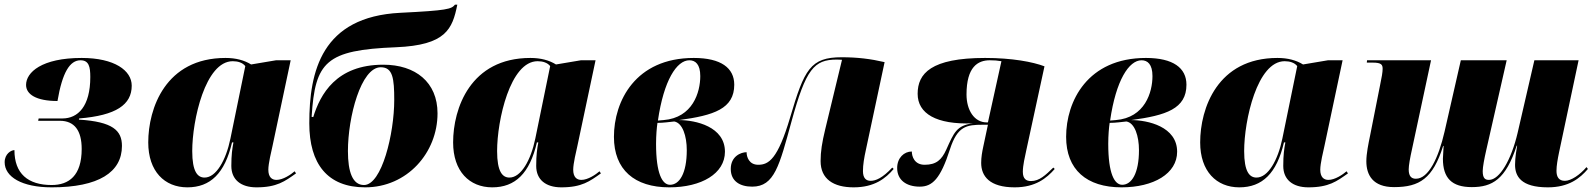

<svg xmlns="http://www.w3.org/2000/svg" viewBox="-22 -795 6857 825"><path d="M200 10C402 10 502 -55 502 -168C502 -234 463 -272 317 -281L318 -286C477 -299 544 -345 544 -427C544 -492 470 -546 329 -546C157 -546 90 -484 90 -430C90 -390 133 -361 225 -361C246 -484 278 -536 324 -536C360 -536 366 -508 366 -464C366 -338 313 -286 246 -286H144L142 -276H235C298 -276 329 -234 329 -155C329 -40 274 0 200 0C98 0 40 -49 40 -150C26 -150 -2 -134 -2 -98C-2 -35 72 10 200 10Z M783 10C882 10 944 -50 975 -183H981C976 -156 972 -130 972 -82C972 -23 1013 10 1080 10C1168 10 1202 -16 1250 -50L1244 -59C1228 -45 1194 -22 1166 -22C1146 -22 1131 -34 1131 -66C1131 -92 1144 -146 1149 -168L1227 -536H1164L1057 -518C1028 -536 992 -546 947 -546C689 -546 615 -329 615 -183C615 -59 685 10 783 10ZM857 -32C827 -32 804 -57 804 -146C804 -278 860 -532 978 -532C1000 -532 1020 -526 1032 -511L968 -199C949 -107 907 -32 857 -32Z M1547 10C1728 10 1858 -139 1858 -308C1858 -442 1763 -517 1625 -517C1422 -517 1354 -389 1324 -292L1317 -293C1332 -530 1378 -580 1680 -592C1894 -601 1922 -670 1943 -775H1933C1918 -756 1900 -750 1698 -740C1360 -723 1307 -489 1307 -265C1307 -91 1385 10 1547 10ZM1542 0C1493 0 1473 -56 1473 -146C1473 -292 1529 -506 1614 -506C1666 -506 1672 -458 1672 -365C1672 -222 1619 0 1542 0Z M2093 10C2192 10 2254 -50 2285 -183H2291C2286 -156 2282 -130 2282 -82C2282 -23 2323 10 2390 10C2478 10 2512 -16 2560 -50L2554 -59C2538 -45 2504 -22 2476 -22C2456 -22 2441 -34 2441 -66C2441 -92 2454 -146 2459 -168L2537 -536H2474L2367 -518C2338 -536 2302 -546 2257 -546C1999 -546 1925 -329 1925 -183C1925 -59 1995 10 2093 10ZM2167 -32C2137 -32 2114 -57 2114 -146C2114 -278 2170 -532 2288 -532C2310 -532 2330 -526 2342 -511L2278 -199C2259 -107 2217 -32 2167 -32Z M2854 10C2992 10 3093 -49 3093 -143C3093 -251 2967 -279 2895 -279C3046 -299 3133 -328 3133 -431C3133 -503 3076 -546 2959 -546C2708 -546 2616 -360 2616 -207C2616 -66 2704 10 2854 10ZM2829 -279 2805 -277C2830 -450 2886 -536 2940 -536C2966 -536 2987 -519 2987 -468C2987 -399 2955 -289 2829 -279ZM2857 -1C2824 -1 2797 -48 2797 -177C2797 -213 2800 -247 2803 -267C2829 -267 2855 -271 2875 -273C2911 -267 2929 -210 2929 -150C2929 -49 2897 -1 2857 -1Z M3646 10C3736 10 3784 -29 3818 -69L3812 -75C3770 -30 3741 -18 3719 -18C3699 -18 3686 -30 3686 -60C3686 -87 3691 -117 3699 -153L3779 -528C3719 -542 3662 -549 3595 -549C3460 -549 3434 -497 3373 -290C3320 -111 3281 -87 3236 -87C3197 -87 3186 -120 3186 -141C3161 -141 3118 -123 3118 -69C3118 -16 3158 7 3210 7C3306 7 3327 -84 3379 -273C3441 -499 3476 -539 3574 -539C3585 -539 3592 -538 3596 -538L3524 -240C3510 -182 3504 -144 3504 -103C3504 -26 3559 10 3646 10Z M4338 10C4427 10 4475 -29 4510 -69L4504 -75C4470 -42 4444 -17 4408 -17C4388 -17 4373 -26 4373 -57C4373 -84 4382 -122 4388 -150L4466 -510C4416 -529 4327 -546 4211 -546C3978 -546 3921 -479 3921 -392C3921 -307 4001 -259 4158 -265C4088 -256 4077 -225 4044 -152C4024 -108 4001 -87 3951 -87C3907 -87 3896 -123 3896 -144C3863 -144 3833 -117 3833 -73C3833 -21 3873 7 3930 7C3984 7 4019 -26 4060 -154C4092 -253 4131 -259 4201 -259H4223L4203 -165C4198 -142 4194 -119 4194 -95C4194 -38 4230 10 4338 10ZM4218 -269C4164 -269 4131 -322 4131 -389C4131 -508 4180 -536 4231 -536C4251 -536 4263 -535 4281 -532L4223 -269Z M4797 10C4935 10 5036 -49 5036 -143C5036 -251 4910 -279 4838 -279C4989 -299 5076 -328 5076 -431C5076 -503 5019 -546 4902 -546C4651 -546 4559 -360 4559 -207C4559 -66 4647 10 4797 10ZM4772 -279 4748 -277C4773 -450 4829 -536 4883 -536C4909 -536 4930 -519 4930 -468C4930 -399 4898 -289 4772 -279ZM4800 -1C4767 -1 4740 -48 4740 -177C4740 -213 4743 -247 4746 -267C4772 -267 4798 -271 4818 -273C4854 -267 4872 -210 4872 -150C4872 -49 4840 -1 4800 -1Z M5303 10C5402 10 5464 -50 5495 -183H5501C5496 -156 5492 -130 5492 -82C5492 -23 5533 10 5600 10C5688 10 5722 -16 5770 -50L5764 -59C5748 -45 5714 -22 5686 -22C5666 -22 5651 -34 5651 -66C5651 -92 5664 -146 5669 -168L5747 -536H5684L5577 -518C5548 -536 5512 -546 5467 -546C5209 -546 5135 -329 5135 -183C5135 -59 5205 10 5303 10ZM5377 -32C5347 -32 5324 -57 5324 -146C5324 -278 5380 -532 5498 -532C5520 -532 5540 -526 5552 -511L5488 -199C5469 -107 5427 -32 5377 -32Z M6629 10C6719 10 6767 -29 6801 -69L6795 -77C6767 -44 6729 -18 6702 -18C6676 -18 6666 -35 6666 -61C6666 -83 6671 -111 6677 -140L6761 -536H6571L6499 -224C6472 -109 6422 -22 6376 -22C6360 -22 6349 -28 6349 -60C6349 -77 6356 -114 6364 -149L6452 -536H6255L6185 -229C6159 -116 6116 -27 6062 -27C6045 -27 6031 -35 6031 -67C6031 -84 6037 -117 6045 -153L6127 -536H5852L5851 -526H5876C5914 -526 5919 -517 5919 -499C5919 -485 5915 -462 5908 -429L5865 -212C5858 -178 5849 -135 5849 -102C5849 -43 5877 9 5968 9C6078 9 6135 -28 6179 -168H6181C6181 -167 6178 -114 6178 -113C6178 -30 6216 9 6302 9C6390 9 6448 -24 6495 -169H6497C6495 -158 6488 -119 6488 -87C6488 -38 6513 10 6629 10Z"/></svg>

Font: Noto Serif Display Black
Style: Italic
Weight: 900
Italic angle: -12°
Designer: Monotype Design Team
Foundry: Monotype Imaging Inc.
Version: Version 2.009